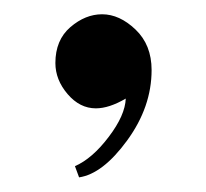

<svg xmlns="http://www.w3.org/2000/svg" viewBox="-20 -143 288 269"><path d="M114.3 8.8Q91.8 8.8 74.7 -11.2Q57.6 -31.2 57.6 -54.7Q57.6 -86.9 78.6 -105Q99.6 -123 123 -123Q147.5 -123 169.9 -101.6Q192.4 -80.1 192.4 -44.9Q192.4 6.8 158.2 53.7Q124 100.6 90.8 105.5L85 89.8Q109.4 79.1 132.3 48.8Q155.3 18.6 156.2 -4.9Q132.8 8.8 114.3 8.8Z"/></svg>

Font: Bentham
Style: Regular
Weight: 400
Version: Version 002.002